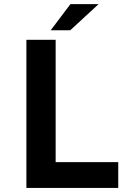

<svg xmlns="http://www.w3.org/2000/svg" viewBox="-20 -925 642 945"><path d="M326.7 -904.8H465.3L325.7 -775.9H229.5ZM109.9 -729H253.9V-127H562V0H109.9Z"/></svg>

Font: Hack
Style: Bold
Weight: 700
Monospace: yes
Designer: Christopher Simpkins
Foundry: Christopher Simpkins
Version: Version 2.017